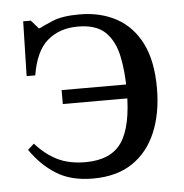

<svg xmlns="http://www.w3.org/2000/svg" viewBox="-42 -526 552 577"><g transform="rotate(-5 233.5 -237.5)"><path d="M216 10Q150 10 105.5 -18Q61 -46 29 -93L48 -110Q78 -76 113.5 -58.5Q149 -41 198 -41Q275 -41 307.5 -89Q340 -137 340 -243Q340 -303 330 -349.5Q320 -396 292.5 -422.5Q265 -449 210 -449Q155 -449 118.5 -418Q82 -387 70 -314H44L48 -479H71L93 -454H96Q107 -460 136.5 -472.5Q166 -485 218 -485Q282 -485 330 -458.5Q378 -432 404.5 -379Q431 -326 431 -244Q431 -169 407 -111.5Q383 -54 335.5 -22Q288 10 216 10ZM351 -221H145V-263H351Z"/></g></svg>

Font: STIX Two Text
Style: Regular
Weight: 400
Designer: Ross Mills, John Hudson & Paul Hanslow, Tiro Typeworks Ltd; with prior portions MicroPress Inc., and Coen Hoffman.
Foundry: Tiro Typeworks Ltd
Version: Version 2.13 b171